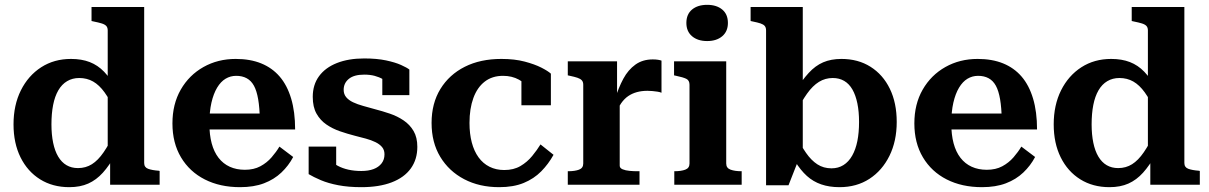

<svg xmlns="http://www.w3.org/2000/svg" viewBox="-20 -765 5005 795"><path d="M577 -90Q577 -72 593.5 -66Q610 -60 638 -58L641 -57V0H436V-116L426 -112V-639Q426 -651 420 -657.5Q414 -664 401 -668Q388 -672 368 -676L359 -678V-736H577ZM274 -521Q318 -521 351.5 -508Q385 -495 411 -468Q437 -441 458 -400L456 -305Q435 -352 413 -382.5Q391 -413 365.5 -427.5Q340 -442 308 -442Q280 -442 258 -429Q236 -416 221.5 -391Q207 -366 200 -330.5Q193 -295 193 -250Q193 -208 200 -174Q207 -140 221 -116.5Q235 -93 255.5 -81Q276 -69 303 -69Q335 -69 360.5 -85Q386 -101 409 -134.5Q432 -168 456 -218L458 -125Q433 -80 406 -50Q379 -20 345.5 -5Q312 10 267 10Q198 10 146 -22.5Q94 -55 65 -113.5Q36 -172 36 -250Q36 -330 66.5 -391Q97 -452 150.5 -486.5Q204 -521 274 -521Z M847 -253Q847 -207 856.5 -171.5Q866 -136 885 -111.5Q904 -87 931.5 -74.5Q959 -62 994 -62Q1031 -62 1058 -76.5Q1085 -91 1104.5 -113.5Q1124 -136 1137 -158L1194 -115Q1175 -79 1145 -50.5Q1115 -22 1073 -6Q1031 10 974 10Q891 10 828 -22Q765 -54 729.5 -113.5Q694 -173 694 -254Q694 -334 728.5 -394Q763 -454 822.5 -487.5Q882 -521 956 -521Q1016 -521 1061.5 -502.5Q1107 -484 1138 -448Q1169 -412 1185.5 -357Q1202 -302 1202 -229H826V-295H1081L1056 -268Q1055 -319 1049 -354Q1043 -389 1031.5 -410Q1020 -431 1001.5 -441Q983 -451 958 -451Q934 -451 914 -439Q894 -427 879 -402Q864 -377 855.5 -340Q847 -303 847 -253Z M1572 -126Q1572 -144 1562 -156Q1552 -168 1534.5 -176.5Q1517 -185 1495 -191Q1473 -197 1449 -203Q1418 -211 1387.5 -221.5Q1357 -232 1331.5 -249.5Q1306 -267 1290.5 -294.5Q1275 -322 1275 -364Q1275 -414 1301 -449.5Q1327 -485 1375 -504Q1423 -523 1488 -523Q1540 -523 1578 -515Q1616 -507 1640.5 -496Q1665 -485 1675 -477V-371H1563V-461Q1577 -462 1585 -457.5Q1593 -453 1595.5 -446Q1598 -439 1596.5 -430.5Q1595 -422 1592 -414Q1581 -428 1565.5 -437Q1550 -446 1531 -451Q1512 -456 1488 -456Q1446 -456 1424.5 -438.5Q1403 -421 1403 -393Q1403 -375 1413.5 -362.5Q1424 -350 1442 -341.5Q1460 -333 1483.5 -326.5Q1507 -320 1532 -313Q1563 -305 1594 -294.5Q1625 -284 1651 -266.5Q1677 -249 1692.5 -222.5Q1708 -196 1708 -157Q1708 -105 1681 -67.5Q1654 -30 1602 -10Q1550 10 1476 10Q1423 10 1381 2Q1339 -6 1308.5 -19Q1278 -32 1258 -44V-158H1372V-38Q1355 -47 1346 -57Q1337 -67 1334.5 -76.5Q1332 -86 1334.5 -94Q1337 -102 1344 -106Q1359 -89 1378.5 -78.5Q1398 -68 1422.5 -62.5Q1447 -57 1476 -57Q1506 -57 1527 -65Q1548 -73 1560 -88.5Q1572 -104 1572 -126Z M2068 -61Q2107 -61 2135 -77.5Q2163 -94 2183.5 -119Q2204 -144 2218 -167L2272 -124Q2251 -86 2221 -55.5Q2191 -25 2148.5 -7.5Q2106 10 2047 10Q1965 10 1902 -23Q1839 -56 1803 -115.5Q1767 -175 1767 -256Q1767 -337 1803.5 -396.5Q1840 -456 1904.5 -488.5Q1969 -521 2056 -521Q2111 -521 2152.5 -510Q2194 -499 2221.5 -485Q2249 -471 2261 -460V-329H2139V-452Q2152 -450 2160.5 -444.5Q2169 -439 2173 -430.5Q2177 -422 2177 -412.5Q2177 -403 2172 -394Q2158 -419 2129 -435Q2100 -451 2063 -451Q2018 -451 1987 -427Q1956 -403 1940 -359Q1924 -315 1924 -256Q1924 -211 1933.5 -175Q1943 -139 1961.5 -113.5Q1980 -88 2007 -74.5Q2034 -61 2068 -61Z M2719 -514V-381Q2712 -384 2702 -385.5Q2692 -387 2681.5 -388Q2671 -389 2661 -389Q2637 -389 2617 -383.5Q2597 -378 2581 -367Q2565 -356 2552 -337.5Q2539 -319 2527 -293L2526 -353Q2541 -402 2561 -439Q2581 -476 2611 -497.5Q2641 -519 2683 -519Q2695 -519 2704.5 -517.5Q2714 -516 2719 -514ZM2331 0V-56H2333Q2360 -56 2377.5 -62.5Q2395 -69 2395 -88V-414Q2395 -426 2389 -432.5Q2383 -439 2371 -443Q2359 -447 2340 -451L2331 -453V-511H2535V-354L2546 -365V-79Q2546 -69 2558 -64Q2570 -59 2587 -57.5Q2604 -56 2617 -56H2628V0Z M2908 -595Q2869 -595 2845.5 -615Q2822 -635 2822 -670Q2822 -706 2845.5 -725.5Q2869 -745 2908 -745Q2947 -745 2970.5 -725.5Q2994 -706 2994 -670Q2994 -635 2970.5 -615Q2947 -595 2908 -595ZM2987 -511V-88Q2987 -69 3005 -62.5Q3023 -56 3050 -56H3051V0H2772V-56H2773Q2800 -56 2817.5 -62.5Q2835 -69 2835 -88V-414Q2835 -432 2822 -438.5Q2809 -445 2780 -451L2771 -453V-511Z M3456 10Q3414 10 3380.5 -1.5Q3347 -13 3321 -36.5Q3295 -60 3272 -97L3274 -207Q3296 -163 3317.5 -132Q3339 -101 3364.5 -84.5Q3390 -68 3423 -68Q3451 -68 3472.5 -81.5Q3494 -95 3508.5 -120.5Q3523 -146 3530 -181Q3537 -216 3537 -260Q3537 -303 3530 -337Q3523 -371 3509.5 -394.5Q3496 -418 3475.5 -430Q3455 -442 3428 -442Q3397 -442 3371 -426Q3345 -410 3321.5 -377Q3298 -344 3274 -294L3272 -387Q3301 -433 3328.5 -463Q3356 -493 3388.5 -507Q3421 -521 3464 -521Q3533 -521 3584.5 -488.5Q3636 -456 3664.5 -397.5Q3693 -339 3693 -260Q3693 -181 3663 -120Q3633 -59 3580 -24.5Q3527 10 3456 10ZM3152 -639Q3152 -651 3146.5 -657.5Q3141 -664 3129 -668Q3117 -672 3097 -676L3088 -678V-736H3304V-115L3287 -105L3245 2H3152Z M3919 -253Q3919 -207 3928.5 -171.5Q3938 -136 3957 -111.5Q3976 -87 4003.5 -74.5Q4031 -62 4066 -62Q4103 -62 4130 -76.5Q4157 -91 4176.5 -113.5Q4196 -136 4209 -158L4266 -115Q4247 -79 4217 -50.5Q4187 -22 4145 -6Q4103 10 4046 10Q3963 10 3900 -22Q3837 -54 3801.5 -113.5Q3766 -173 3766 -254Q3766 -334 3800.5 -394Q3835 -454 3894.5 -487.5Q3954 -521 4028 -521Q4088 -521 4133.5 -502.5Q4179 -484 4210 -448Q4241 -412 4257.5 -357Q4274 -302 4274 -229H3898V-295H4153L4128 -268Q4127 -319 4121 -354Q4115 -389 4103.5 -410Q4092 -431 4073.5 -441Q4055 -451 4030 -451Q4006 -451 3986 -439Q3966 -427 3951 -402Q3936 -377 3927.5 -340Q3919 -303 3919 -253Z M4884 -90Q4884 -72 4900.5 -66Q4917 -60 4945 -58L4948 -57V0H4743V-116L4733 -112V-639Q4733 -651 4727 -657.5Q4721 -664 4708 -668Q4695 -672 4675 -676L4666 -678V-736H4884ZM4581 -521Q4625 -521 4658.5 -508Q4692 -495 4718 -468Q4744 -441 4765 -400L4763 -305Q4742 -352 4720 -382.5Q4698 -413 4672.5 -427.5Q4647 -442 4615 -442Q4587 -442 4565 -429Q4543 -416 4528.5 -391Q4514 -366 4507 -330.5Q4500 -295 4500 -250Q4500 -208 4507 -174Q4514 -140 4528 -116.5Q4542 -93 4562.5 -81Q4583 -69 4610 -69Q4642 -69 4667.5 -85Q4693 -101 4716 -134.5Q4739 -168 4763 -218L4765 -125Q4740 -80 4713 -50Q4686 -20 4652.5 -5Q4619 10 4574 10Q4505 10 4453 -22.5Q4401 -55 4372 -113.5Q4343 -172 4343 -250Q4343 -330 4373.5 -391Q4404 -452 4457.5 -486.5Q4511 -521 4581 -521Z"/></svg>

Font: Roboto Serif 28pt SemiBold
Style: Regular
Weight: 600
Designer: Greg Gazdowicz
Foundry: Commercial Type
Version: Version 1.008